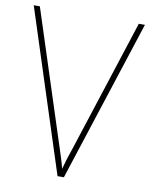

<svg xmlns="http://www.w3.org/2000/svg" viewBox="-81 -840 654 835"><g transform="rotate(10 245.5 -423.0)"><path d="M491 -780 259 -66H231L0 -780H27L213 -206Q222 -178 230.5 -152Q239 -126 245 -101Q252 -126 259.5 -150.5Q267 -175 278 -206L464 -780Z"/></g></svg>

Font: Noto Sans Malayalam UI SemiCondensed Thin
Style: Regular
Weight: 100
Width: 4
Designer: Jelle Bosma - Monotype Design Team
Foundry: Monotype Imaging Inc.
Version: Version 2.104; ttfautohint (v1.8.4.7-5d5b)